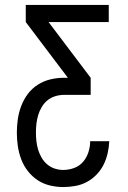

<svg xmlns="http://www.w3.org/2000/svg" viewBox="-20 -540 515 775"><path d="M235 215Q208 215 181 208.5Q154 202 131.5 187Q109 172 92 150Q75 128 65.5 102.5Q56 77 52 50Q48 23 48 -5Q48 -32 52 -59.5Q56 -87 66 -113Q76 -139 92.5 -161Q109 -183 132.5 -198Q156 -213 183 -219.5Q210 -226 238 -226H254L84 -451V-520H419V-451H176L346 -226V-157H238Q220 -157 202.5 -151.5Q185 -146 171.5 -135Q158 -124 148.5 -108Q139 -92 134 -75Q129 -58 127 -40.5Q125 -23 125 -5Q125 13 127 30.5Q129 48 134 64.5Q139 81 148 96.5Q157 112 170.5 123.5Q184 135 201 140.5Q218 146 235 146Q258 146 279.5 138Q301 130 315.5 113Q330 96 337 74Q344 52 344 30H421Q420 54 414.5 78.5Q409 103 398 125Q387 147 369.5 165Q352 183 330.5 194.5Q309 206 284.5 210.5Q260 215 235 215Z"/></svg>

Font: Iosevka QP
Style: Regular
Weight: 400
Designer: Belleve Invis
Foundry: Belleve Invis
Version: Version 20.0.0; ttfautohint (v1.8.4)